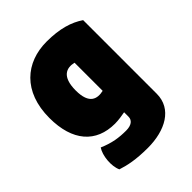

<svg xmlns="http://www.w3.org/2000/svg" viewBox="-201 -617 918 918"><g transform="rotate(-45 258.0 -158.0)"><path d="M229 0C253 0 282 -5 298 -8V22C298 45 280 61 243 61C195 61 153 55 100 32C78 64 71 130 89 169C129 182 177 193 258 193C376 193 471 142 471 40V-458C424 -490 363 -509 275 -509C134 -509 26 -419 26 -241C26 -85 101 0 229 0ZM208 -245C208 -339 253 -354 298 -343V-153C254 -143 208 -152 208 -245Z"/></g></svg>

Font: Lilita 2
Style: Regular
Weight: 400
Designer: Juan Montoreano
Foundry: Juan Montoreano
Version: Version 2.001